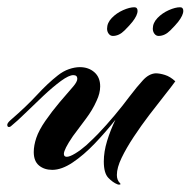

<svg xmlns="http://www.w3.org/2000/svg" viewBox="-25 -469 525 529"><path d="M299 39Q286 34 273.5 21Q261 8 261 -24Q261 -51 270 -80.5Q279 -110 293 -139Q267 -106 236.5 -74Q206 -42 175.5 -21.5Q145 -1 119 -1Q97 -1 82.5 -13Q68 -25 68 -50Q68 -68 75 -89Q82 -110 100 -136Q118 -162 139.5 -187.5Q161 -213 177 -231Q188 -244 188 -252Q188 -262 177 -262Q165 -262 143 -246Q120 -229 94 -204.5Q68 -180 45 -157.5Q22 -135 6 -122Q3 -119 0 -119Q-5 -119 -5 -125Q-5 -130 4 -138Q48 -176 77 -207.5Q106 -239 134 -261Q149 -273 165 -278.5Q181 -284 195 -284Q219 -284 235 -270Q251 -256 251 -231Q251 -212 241 -191Q230 -166 211.5 -141.5Q193 -117 176 -94Q163 -75 157 -63Q151 -51 151 -45Q151 -37 159 -37Q167 -37 182 -46Q197 -55 213 -69Q224 -79 232.5 -87.5Q241 -96 245 -100Q268 -124 291 -151.5Q314 -179 331 -202Q344 -219 351.5 -228Q359 -237 368 -247Q385 -266 404 -267Q415 -267 429.5 -262.5Q444 -258 458 -245Q448 -231 428.5 -206.5Q409 -182 386.5 -152.5Q364 -123 343.5 -92Q323 -61 310 -34Q297 -7 297 13Q297 27 305 35Q309 39 305 39.5Q301 40 299 39ZM412 -370Q405 -370 400.5 -376Q396 -382 396 -390Q396 -406 409 -419.5Q422 -433 440 -441Q458 -449 471 -449Q480 -449 480 -439Q480 -427 466 -409Q459 -400 444 -385Q429 -370 412 -370ZM286 -370Q279 -370 274.5 -376Q270 -382 270 -390Q270 -406 283 -419.5Q296 -433 314 -441Q332 -449 345 -449Q354 -449 354 -439Q354 -427 340 -409Q333 -400 318 -385Q303 -370 286 -370Z"/></svg>

Font: Arizonia
Style: Regular
Weight: 400
Designer: Robert E. Leuschke
Foundry: Robert E. Leuschke
Version: Version 1.010; ttfautohint (v1.8.4.7-5d5b)